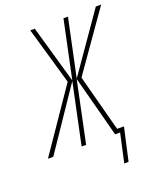

<svg xmlns="http://www.w3.org/2000/svg" viewBox="-226 -812 898 1082"><g transform="rotate(-20 223.5 -271.0)"><path d="M329 172 367 0H337L240 -367L163 0H136L213 -365L-34 0H-66L187 -370L88 -714H115L214 -368L287 -714H314L241 -369L481 -714H513L268 -365L358 -25H399L355 172Z"/></g></svg>

Font: Noto Sans Display Condensed Thin
Style: Italic
Weight: 250
Width: 3
Italic angle: -12°
Designer: Monotype Design Team
Foundry: Monotype Imaging Inc.
Version: Version 1.900